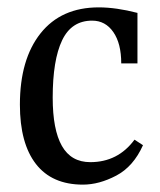

<svg xmlns="http://www.w3.org/2000/svg" viewBox="-20 -489 434 521"><path d="M353 -454V-317H309Q309 -371 287.5 -402Q266 -433 230 -433Q174 -433 148.5 -379.5Q123 -326 123 -224Q123 -137 148 -93Q173 -49 225 -49Q300 -49 345 -110L368 -95Q342 -37 295.5 -12.5Q249 12 205 12Q121 12 77.5 -44Q34 -100 34 -205Q34 -328 90 -398.5Q146 -469 248 -469Q295 -469 353 -454Z"/></svg>

Font: Gupter Medium
Style: Regular
Weight: 500
Designer: Octavio Pardo
Version: Version 1.000